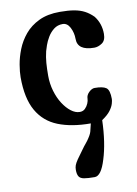

<svg xmlns="http://www.w3.org/2000/svg" viewBox="-102 -704 782 1093"><g transform="rotate(-10 289.0 -157.5)"><path d="M38 -310Q38 -340 45 -382Q52 -424 69.5 -468.5Q87 -513 119 -551.5Q151 -590 201 -614Q251 -638 322 -638Q371 -638 405 -632Q439 -626 464.5 -612.5Q490 -599 513 -576Q548 -531 548 -471Q548 -433 525.5 -418Q503 -403 481 -403Q384 -403 384 -471Q384 -506 368.5 -536.5Q353 -567 326 -567Q296 -567 274.5 -550Q253 -533 239 -509.5Q225 -486 217.5 -464Q210 -442 207 -431Q199 -398 196.5 -365Q194 -332 194 -291Q194 -245 206.5 -202.5Q219 -160 240 -127.5Q261 -95 286 -76Q311 -57 336 -57Q355 -57 367 -69Q379 -81 385.5 -96.5Q392 -112 392 -124Q392 -144 409 -160.5Q426 -177 442 -177Q489 -177 508.5 -163.5Q528 -150 528 -98Q528 -89 523 -71.5Q518 -54 502.5 -33Q487 -12 453 11Q451 77 442.5 133Q434 189 420 233Q393 323 355 323Q315 323 293.5 319Q272 315 264 302Q256 289 256 264Q256 249 260.5 237Q265 225 277.5 206.5Q290 188 314 156Q326 139 337.5 125.5Q349 112 357 99Q374 74 377 55L386 18Q276 18 198 -13Q120 -44 79 -116Q38 -188 38 -310Z"/></g></svg>

Font: Pochaevsk
Style: Regular
Weight: 400
Version: Version 1.210; ttfautohint (v1.8.4.7-5d5b)